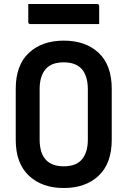

<svg xmlns="http://www.w3.org/2000/svg" viewBox="-20 -924 640 964"><path d="M300 -720Q410 -720 475.5 -658.5Q541 -597 541 -478V-222Q541 -104 475.5 -42Q410 20 300 20Q191 20 125 -42Q59 -104 59 -222V-478Q59 -597 125 -658.5Q191 -720 300 -720ZM179 -223Q179 -190 187 -163.5Q195 -137 213 -119Q227 -105 248.5 -97Q270 -89 300 -89Q363 -89 392 -124.5Q421 -160 421 -223V-477Q421 -510 412.5 -537Q404 -564 387 -581Q373 -595 351.5 -603Q330 -611 300 -611Q237 -611 208 -575.5Q179 -540 179 -477ZM122 -904H467Q478 -904 478 -893V-803H133Q122 -803 122 -814Z"/></svg>

Font: Recursive Mn Lnr St SmB
Style: Regular
Weight: 600
Monospace: yes
Version: Version 1.079;hotconv 1.0.112;makeotfexe 2.5.65598; ttfautoh